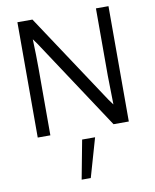

<svg xmlns="http://www.w3.org/2000/svg" viewBox="-107 -802 953 1184"><g transform="rotate(-10 370.0 -209.5)"><path d="M306.6 302.7 352.5 59.6H433.6L363.8 302.7ZM655.3 0H559.6L184.6 -568.4L160.2 -602.1Q164.1 -499.5 164.1 -418.9V0H85V-722.2H179.2L555.2 -153.8L580.1 -120.1Q576.7 -275.9 576.7 -300.3V-722.2H655.3Z"/></g></svg>

Font: Oxygen-Regular
Style: Regular
Weight: 400
Designer: Vernon Adams
Foundry: Vernon Adams
Version: Version Release 0.2.3 webfont; ttfautohint (v0.93.3-1d66) -l